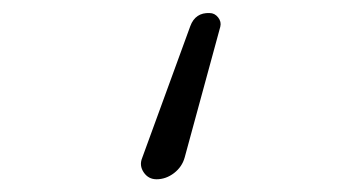

<svg xmlns="http://www.w3.org/2000/svg" viewBox="-20 -160 540 300"><path d="M224.6 120.1Q211.9 120.1 204.6 109.4Q197.3 98.6 202.1 86.9L277.3 -119.1Q285.2 -140.6 307.6 -139.6Q315.4 -139.6 320.8 -132.8Q326.2 -126 324.2 -118.2L268.6 85.9Q264.6 100.6 252 110.4Q239.3 120.1 224.6 120.1Z"/></svg>

Font: Rounded Mgen+ 2m light
Style: Regular
Weight: 200
Designer: [Source Han Sans]
Ryoko NISHIZUKA  (kana & ideographs); Paul D. Hunt (Latin, Greek & Cyrillic); Wenlong ZHANG  (bopomofo
Version: Version 1.059.20150602